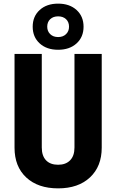

<svg xmlns="http://www.w3.org/2000/svg" viewBox="-20 -1027 640 1057"><path d="M300 10Q189 10 124.5 -50Q60 -110 60 -214V-730H210V-215Q210 -169 233.5 -144.5Q257 -120 300 -120Q342 -120 366 -144.5Q390 -169 390 -215V-730H540V-214Q540 -111 475.5 -50.5Q411 10 300 10ZM300 -753Q237 -753 198.5 -788Q160 -823 160 -880Q160 -937 198.5 -972Q237 -1007 300 -1007Q363 -1007 401.5 -972Q440 -937 440 -880Q440 -823 401.5 -788Q363 -753 300 -753ZM300 -823Q327 -823 343.5 -839Q360 -855 360 -880Q360 -906 343.5 -921.5Q327 -937 300 -937Q273 -937 256.5 -921.5Q240 -906 240 -880Q240 -855 256.5 -839Q273 -823 300 -823Z"/></svg>

Font: NKDuy Mono ExtraBold
Style: Regular
Weight: 800
Monospace: yes
Designer: NKDuy
Foundry: NKDuy
Version: Version 2.251; ttfautohint (v1.8.4.7-5d5b)